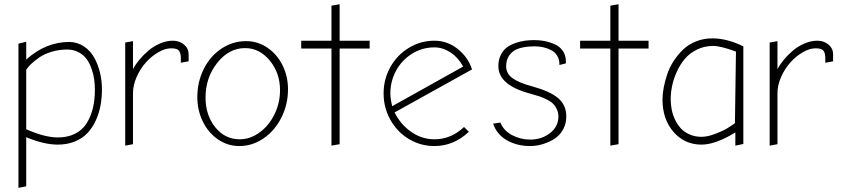

<svg xmlns="http://www.w3.org/2000/svg" viewBox="-20 -696 4010 915"><path d="M311 -496.1Q197.8 -496.1 105 -412.1V-497.1L67.9 -487.8V199.2L105 191.9V-42Q190.4 -6.8 254.9 -6.8Q300.3 -6.8 336.7 -21.7Q373 -36.6 396.7 -61.8Q420.4 -86.9 436.3 -121.3Q452.1 -155.8 459 -192.9Q465.8 -230 465.8 -271Q465.8 -311.5 456.5 -349.9Q447.3 -388.2 429.2 -421.1Q411.1 -454.1 380.4 -474.6Q349.6 -495.1 311 -496.1ZM255.9 -41Q192.9 -41 105 -80.1V-363.8Q113.8 -377 128.4 -391.1Q143.1 -405.3 166.7 -421.9Q190.4 -438.5 225.6 -449.2Q260.7 -460 299.8 -460Q330.6 -460 354.7 -447Q378.9 -434.1 393.1 -414.3Q407.2 -394.5 416.5 -367.9Q425.8 -341.3 429 -316.9Q432.1 -292.5 432.1 -267.1Q432.1 -219.7 422.6 -180.4Q413.1 -141.1 393.3 -109.1Q373.5 -77.1 338.4 -59.1Q303.2 -41 255.9 -41Z M613.8 -500 576.7 -493.2V-2L613.8 -8.8V-252Q613.8 -290 631.3 -329.6Q648.9 -369.1 675.5 -398.7Q702.1 -428.2 734.6 -447Q767.1 -465.8 795.9 -465.8Q824.2 -465.8 833 -454.3Q841.8 -442.9 841.8 -418.9V-397L878.9 -403.8V-438Q878.9 -464.8 857.2 -483.4Q835.4 -502 803.7 -502Q773.4 -502 742.7 -488.8Q711.9 -475.6 687.3 -454.6Q662.6 -433.6 643.8 -410.9Q625 -388.2 613.8 -366.2Z M1120.6 0Q1182.6 0 1236.1 -36.6Q1289.6 -73.2 1321 -135.7Q1352.5 -198.2 1352.5 -271Q1352.5 -332.5 1326.4 -385Q1300.3 -437.5 1254.2 -468.8Q1208 -500 1152.8 -500Q1088.9 -500 1035.2 -464.1Q981.4 -428.2 950.9 -366.9Q920.4 -305.7 920.4 -232.9Q920.4 -170.4 946.5 -116.9Q972.7 -63.5 1018.8 -31.7Q1064.9 0 1120.6 0ZM1147.5 -466.8Q1216.8 -466.8 1265.6 -407.5Q1314.5 -348.1 1314.5 -266.1Q1314.5 -204.6 1287.6 -150.4Q1260.7 -96.2 1216.3 -64.2Q1171.9 -32.2 1122.6 -32.2Q1051.3 -32.2 1005.4 -90.1Q959.5 -147.9 959.5 -231Q959.5 -326.2 1015.4 -396.5Q1071.3 -466.8 1147.5 -466.8Z M1741.7 -502H1598.6V-675.8L1559.6 -668.9V-502H1415.5V-464.8H1559.6V-2L1598.6 -8.8V-464.8H1741.7Z M2050.3 0Q2142.1 0 2214.4 -67.9L2191.4 -90.8Q2129.9 -32.2 2050.3 -32.2Q1990.7 -32.2 1940.2 -67.1Q1889.6 -102.1 1860.4 -160.2L2229.5 -365.2Q2210.4 -423.8 2161.1 -462.9Q2111.8 -502 2050.3 -502Q1984.4 -502 1928.5 -468Q1872.6 -434.1 1840.3 -376.5Q1808.1 -318.8 1808.1 -251Q1808.1 -182.6 1840.6 -124.8Q1873 -66.9 1928.7 -33.4Q1984.4 0 2050.3 0ZM2050.3 -470.2Q2090.3 -470.2 2127 -446Q2163.6 -421.9 2187.5 -378.9L1849.1 -189.9Q1840.3 -225.6 1840.3 -251Q1840.3 -308.6 1867.4 -358.9Q1894.5 -409.2 1943.1 -439.7Q1991.7 -470.2 2050.3 -470.2Z M2646 -386.2 2676.8 -394V-402.8Q2676.8 -432.6 2661.9 -453.9Q2647 -475.1 2622.6 -485.6Q2598.1 -496.1 2575 -500.5Q2551.8 -504.9 2527.8 -504.9Q2503.4 -504.9 2481.4 -502Q2459.5 -499 2435.5 -490.7Q2411.6 -482.4 2394.5 -469.2Q2377.4 -456.1 2366.2 -433.3Q2355 -410.6 2355 -380.9Q2355 -289.1 2509.8 -249Q2534.7 -242.2 2552 -236.3Q2569.3 -230.5 2587.4 -221.2Q2605.5 -211.9 2616.2 -201.2Q2627 -190.4 2634 -174.8Q2641.1 -159.2 2641.1 -140.1Q2641.1 -92.8 2601.3 -61.8Q2561.5 -30.8 2506.8 -30.8Q2460.4 -30.8 2420.4 -52Q2380.4 -73.2 2364.7 -111.8L2330.1 -106.9Q2347.2 -55.2 2395.5 -27.6Q2443.8 0 2506.8 0Q2525.4 0 2546.4 -3.9Q2567.4 -7.8 2591.6 -18.1Q2615.7 -28.3 2634.5 -43.5Q2653.3 -58.6 2666 -84Q2678.7 -109.4 2678.7 -141.1Q2678.7 -195.3 2639.9 -228.3Q2601.1 -261.2 2517.1 -284.2Q2452.6 -301.3 2422.4 -323.5Q2392.1 -345.7 2392.1 -379.9Q2392.1 -423.8 2422.9 -449.2Q2453.6 -474.6 2527.8 -475.1Q2548.8 -475.1 2568.4 -470.9Q2587.9 -466.8 2606 -457.5Q2624 -448.2 2635 -430.9Q2646 -413.6 2646 -390.1Z M3070.8 -502H2927.7V-675.8L2888.7 -668.9V-502H2744.6V-464.8H2888.7V-2L2927.7 -8.8V-464.8H3070.8Z M3522.5 -475.1Q3444.8 -513.2 3374.5 -513.2Q3333 -513.2 3297.1 -498.8Q3261.2 -484.4 3236.1 -460.4Q3210.9 -436.5 3191.2 -406.5Q3171.4 -376.5 3160.2 -343.3Q3148.9 -310.1 3143.1 -279.5Q3137.2 -249 3137.2 -222.2Q3137.2 -127.4 3189.9 -67.1Q3242.7 -6.8 3323.2 -6.8Q3390.1 -6.8 3484.4 -64.9V-2L3522.5 -9.8ZM3321.3 -43.9Q3290.5 -44.4 3265.4 -55.7Q3240.2 -66.9 3223.9 -85Q3207.5 -103 3196.5 -126.7Q3185.5 -150.4 3180.9 -174.8Q3176.3 -199.2 3176.3 -224.1Q3176.3 -253.4 3182.9 -285.9Q3189.5 -318.4 3204.8 -352.8Q3220.2 -387.2 3242.9 -414.6Q3265.6 -441.9 3301 -459.5Q3336.4 -477.1 3379.4 -477.1Q3414.1 -477.1 3487.3 -450.2L3482.4 -108.9Q3464.4 -95.7 3443.6 -83.3Q3422.9 -70.8 3387 -57.4Q3351.1 -43.9 3321.3 -43.9Z M3685.1 -500 3647.9 -493.2V-2L3685.1 -8.8V-252Q3685.1 -290 3702.6 -329.6Q3720.2 -369.1 3746.8 -398.7Q3773.4 -428.2 3805.9 -447Q3838.4 -465.8 3867.2 -465.8Q3895.5 -465.8 3904.3 -454.3Q3913.1 -442.9 3913.1 -418.9V-397L3950.2 -403.8V-438Q3950.2 -464.8 3928.5 -483.4Q3906.7 -502 3875 -502Q3844.7 -502 3814 -488.8Q3783.2 -475.6 3758.5 -454.6Q3733.9 -433.6 3715.1 -410.9Q3696.3 -388.2 3685.1 -366.2Z"/></svg>

Font: Comic Neue Angular Light
Style: Regular
Weight: 300
Designer: Craig Rozynski
Foundry: Craig Rozynski
Version: Version 2.003